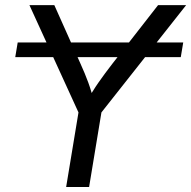

<svg xmlns="http://www.w3.org/2000/svg" viewBox="-20 -748 765 768"><path d="M712.9 -578.1 703.1 -519.5H41L50.8 -578.1ZM244.6 0 293.9 -298.3 97.7 -727.5H197.3L302.2 -492.7Q319.8 -454.1 333 -418.2Q346.2 -382.3 358.4 -332H321.3Q349.6 -383.3 375 -419.4Q400.4 -455.6 429.2 -492.7L612.3 -727.5H724.6L385.7 -298.3L336.4 0Z"/></svg>

Font: Inter 18pt
Style: Italic
Weight: 400
Italic angle: -9.3988°
Designer: Rasmus Andersson
Foundry: rsms
Version: Version 4.001;git-66647c0bb